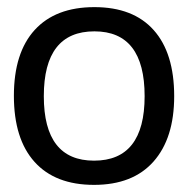

<svg xmlns="http://www.w3.org/2000/svg" viewBox="-20 -513 535 539"><path d="M469 -243Q469 -125 411 -59.5Q353 6 244 6Q135 6 77 -58.5Q19 -123 19 -244Q19 -365 77.5 -429Q136 -493 245 -493Q354 -493 411.5 -428.5Q469 -364 469 -243ZM103 -243Q103 -62 244 -62Q386 -62 386 -243Q386 -425 245 -425Q103 -425 103 -243Z"/></svg>

Font: Shorif Bongobondhu UNICODE
Style: Bold
Weight: 700
Designer: Shorif Uddin Shishir, Shorif art & Design, e-mail : shorifart@gmail.com, facebook : Shorif2001
Foundry: Lipighor Font Foundry
Version: Designed By Shorif Uddin Shishir | Build By Niladri